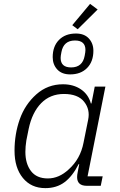

<svg xmlns="http://www.w3.org/2000/svg" viewBox="-20 -959 617 991"><path d="M484 -910 381 -808 353 -829 445 -939ZM342 -575Q299 -575 275.5 -600.5Q252 -626 252 -664Q252 -720 284.5 -753Q317 -786 372 -786Q415 -786 438.5 -760.5Q462 -735 462 -697Q462 -641 429.5 -608Q397 -575 342 -575ZM347 -611Q406 -611 417 -671Q421 -691 421 -701Q421 -750 367 -750Q308 -750 297 -690Q293 -670 293 -660Q293 -611 347 -611ZM500 0H428Q378 0 378 -45Q378 -56 381 -70L389 -112H386Q354 -49 313 -18.5Q272 12 214 12Q141 12 98 -40.5Q55 -93 55 -181Q55 -267 82 -343.5Q109 -420 167.5 -472Q226 -524 305 -524Q359 -524 397.5 -498Q436 -472 449 -425H452L469 -512H524L432 -49H510ZM335 -85Q395 -139 411 -222L435 -341Q446 -394 414 -434Q382 -474 310 -474Q239 -474 192.5 -426.5Q146 -379 128 -294L116 -234Q111 -202 111 -175Q111 -114 140 -76Q169 -38 227 -38Q285 -38 335 -85Z"/></svg>

Font: IBM Plex Sans Light
Style: Italic
Weight: 300
Italic angle: -11.31°
Designer: Mike Abbink, Paul van der Laan, Pieter van Rosmalen
Foundry: Bold Monday
Version: Version 3.0